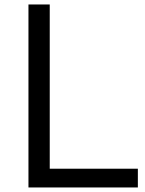

<svg xmlns="http://www.w3.org/2000/svg" viewBox="-20 -805 640 850"><path d="M106 -785.2H200.2V-58.1H590.3V24.9H106Z"/></svg>

Font: BIZ UDPGothic
Style: Regular
Weight: 400
Designer: TypeBank Co., Ltd.
Foundry: Morisawa Inc.
Version: Version 1.051